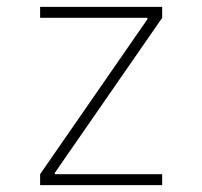

<svg xmlns="http://www.w3.org/2000/svg" viewBox="-20 -540 590 560"><path d="M97 0V-32L410 -484V-488H97V-520H453V-488L140 -36V-32H453V0Z"/></svg>

Font: M PLUS Code Latin SemiExpanded ExtraLight
Style: Regular
Weight: 250
Width: 6
Designer: Coji Morishita
Foundry: UNDERFOREST DESIGN
Version: Version 1.002; ttfautohint (v1.8.3)